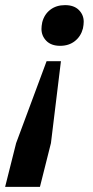

<svg xmlns="http://www.w3.org/2000/svg" viewBox="-56 -554 362 750"><path d="M179 -375Q144 -375 125 -394.5Q106 -414 106 -441Q106 -452 109 -467Q117 -498 140.5 -516Q164 -534 198 -534Q233 -534 252 -515Q271 -496 271 -469Q271 -458 268 -443Q260 -412 236.5 -393.5Q213 -375 179 -375ZM7 5 126 -315H182L143 5L100 176H-36Z"/></svg>

Font: IBM Plex Serif SmBld
Style: Italic
Weight: 600
Italic angle: -14°
Designer: Mike Abbink, Paul van der Laan, Pieter van Rosmalen
Foundry: Bold Monday
Version: Version 3.001